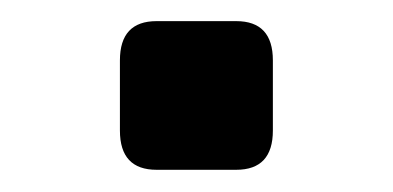

<svg xmlns="http://www.w3.org/2000/svg" viewBox="-20 -443 366 179"><path d="M126 -284.7Q91.8 -284.7 91.8 -321.3V-386.7Q91.8 -423.3 126 -423.3H200.2Q234.4 -423.3 234.4 -386.7V-321.3Q234.4 -284.7 200.2 -284.7Z"/></svg>

Font: Istok
Style: Bold
Weight: 700
Designer: Andrey V. Panov
Foundry: Andrey V. Panov
Version: Version 1.0.1